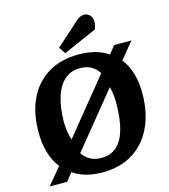

<svg xmlns="http://www.w3.org/2000/svg" viewBox="-135 -1048 1027 1169"><g transform="rotate(-15 378.0 -463.5)"><path d="M32 14 120 -92Q85 -136 68 -196Q51 -256 52 -328Q53 -448 96 -535Q139 -622 218.5 -669.5Q298 -717 410 -717Q522 -717 595 -667L634 -716H743L658 -612Q692 -569 708.5 -511Q725 -453 724 -383Q723 -263 680 -173.5Q637 -84 557.5 -34.5Q478 15 365 15Q311 15 264.5 2Q218 -11 182 -36L142 14ZM381 -72Q441 -72 479 -106Q517 -140 535.5 -205Q554 -270 555 -363Q556 -395 552.5 -423.5Q549 -452 542 -475L264 -133Q284 -104 313 -88Q342 -72 381 -72ZM235 -228 514 -571Q495 -602 465.5 -618Q436 -634 395 -634Q339 -634 299.5 -600Q260 -566 239.5 -502.5Q219 -439 217 -350Q217 -314 221.5 -283.5Q226 -253 235 -228ZM450 -916Q466 -930 478 -936Q490 -942 505 -942Q525 -942 540 -926.5Q555 -911 555 -883Q555 -874 552.5 -861.5Q550 -849 545 -838L334 -745L306 -787Z"/></g></svg>

Font: Literata
Style: Bold Italic
Weight: 700
Italic angle: -2°
Designer: Latin by Veronika Burian and Jose Scaglione. Greek by Irene Vlachou. Cyrillic by Vera Evstafieva
Foundry: TypeTogether
Version: Version 3.103;gftools[0.9.29]